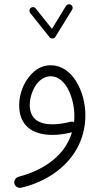

<svg xmlns="http://www.w3.org/2000/svg" viewBox="-20 -644 503 929"><path d="M323.2 -620.6C320.8 -622.6 317.9 -623.5 314.5 -623.5C312 -623.5 304.7 -623 299.3 -615.2L231.4 -504.4L152.8 -603C147.5 -610.4 140.6 -609.4 139.2 -609.4C135.3 -609.4 131.8 -608.4 128.9 -606C121.6 -600.1 122.6 -593.3 122.6 -591.8C122.6 -587.9 123.5 -584.5 126 -581.5L219.7 -463.9C225.6 -456.5 234.4 -458 234.4 -458C240.7 -458 245.1 -460.4 248 -465.8L329.1 -597.2C330.6 -599.6 331.5 -602.5 331.5 -605.5C331.5 -608.9 331.1 -616.2 323.2 -620.6ZM226.1 -328.1C195.8 -328.1 169.4 -318.4 146.5 -299.3C123.5 -279.8 105.5 -255.4 92.3 -225.6C79.1 -195.8 72.8 -165.5 72.8 -134.8C72.8 -37.6 134.8 8.8 234.4 8.8C263.2 8.8 294.4 4.4 328.1 -3.9C312 49.3 281.7 94.2 236.3 130.9C190.9 167.5 135.7 194.3 70.8 210.9C56.6 214.8 48.8 227.1 48.8 237.3C48.8 239.3 48.8 241.2 49.3 243.2C52.7 257.3 65.9 265.1 76.2 265.1C78.1 265.1 80.1 265.1 81.5 264.6C140.1 251 192.9 228 240.2 195.8C334 131.3 393.1 34.2 393.1 -86.9C393.1 -199.2 331.5 -328.1 226.1 -328.1ZM124 -136.7C124 -157.2 128.4 -178.2 136.7 -199.7C153.3 -242.2 184.6 -274.9 225.1 -274.9C300.8 -274.9 339.8 -164.1 339.8 -85C339.8 -74.2 339.4 -63.5 338.4 -53.2C335 -54.7 331.1 -55.7 327.6 -55.7C325.7 -55.7 323.7 -55.2 321.3 -54.7C291.5 -47.4 262.7 -42.5 233.9 -42.5C167 -42.5 124 -69.8 124 -136.7Z"/></svg>

Font: Mikhak Light
Style: Regular
Weight: 300
Designer: Amin Abedi
Version: Version 3.2